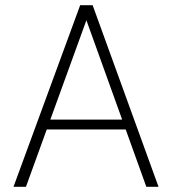

<svg xmlns="http://www.w3.org/2000/svg" viewBox="-20 -720 663 740"><path d="M32 0 289 -700H337L591 0H544L313 -642L80 0ZM142 -221 157 -259H468L483 -221Z"/></svg>

Font: DM Sans 24pt ExtraLight
Style: Regular
Weight: 250
Designer: Colophon Foundry, Jonny Pinhorn
Foundry: Colophon Foundry
Version: Version 4.004;gftools[0.9.30]